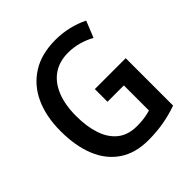

<svg xmlns="http://www.w3.org/2000/svg" viewBox="-194 -872 1030 1030"><g transform="rotate(-45 321.0 -357.0)"><path d="M342.8 -387.7H577.1V-28.3Q525.4 -9.8 470.5 0Q415.5 9.8 352.5 9.8Q253.9 9.8 187.3 -35.2Q120.6 -80.1 86.9 -162.6Q53.2 -245.1 53.2 -357.9Q53.2 -468.8 90.8 -550.8Q128.4 -632.8 201.2 -678.5Q273.9 -724.1 379.4 -724.1Q432.1 -724.1 480.7 -712.4Q529.3 -700.7 569.8 -680.2L532.2 -586.9Q498 -605.5 459.5 -616.5Q420.9 -627.4 379.4 -627.4Q312.5 -627.4 265.6 -595Q218.8 -562.5 194.1 -501.7Q169.4 -440.9 169.4 -356Q169.4 -276.4 189.7 -215.8Q210 -155.3 252.7 -121.1Q295.4 -86.9 363.3 -86.9Q395.5 -86.9 420.4 -90.8Q445.3 -94.7 466.8 -101.1V-291.5H342.8Z"/></g></svg>

Font: Open Sans SemiCondensed SemiBold
Style: Regular
Weight: 600
Width: 4
Designer: Monotype Design Team
Foundry: Monotype Imaging Inc.
Version: Version 3.000